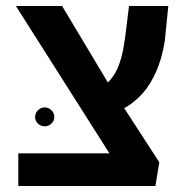

<svg xmlns="http://www.w3.org/2000/svg" viewBox="-20 -620 620 640"><path d="M412 -3 33 -600H187L351 -326L511 -79ZM41 0V-109H470L511 -79L498 0ZM339 -237 302 -324Q330 -333 347.5 -353.5Q365 -374 375 -400Q385 -426 390 -452.5Q395 -479 398 -502L410 -600H541L530 -490Q526 -457 514.5 -419Q503 -381 481.5 -344.5Q460 -308 425 -280Q390 -252 339 -237ZM129 -199Q116 -199 106.5 -208Q97 -217 97 -230Q97 -243 106.5 -252.5Q116 -262 129 -262Q142 -262 151.5 -252.5Q161 -243 161 -230Q161 -217 151.5 -208Q142 -199 129 -199Z"/></svg>

Font: Noto Sans Hebrew Thin SemiBold
Style: Regular
Weight: 600
Version: Version 3.001